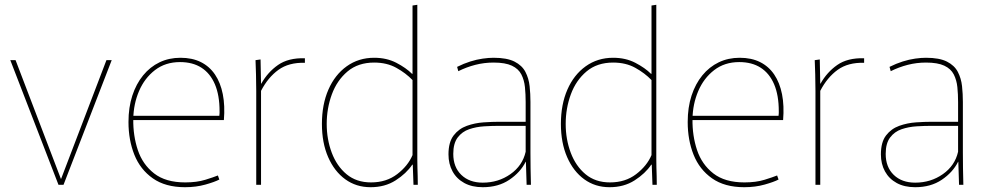

<svg xmlns="http://www.w3.org/2000/svg" viewBox="-20 -771 4117 801"><path d="M23 -520H45L234 -25H235L424 -520H446L245 0H224Z M752 10Q670 10 617.5 -27Q565 -64 540.5 -125.5Q516 -187 516 -262Q516 -323 532 -372Q548 -421 577 -456.5Q606 -492 645.5 -511Q685 -530 733 -530Q782 -530 818 -512Q854 -494 877 -460Q900 -426 909.5 -378Q919 -330 914 -270H531L536 -274Q535 -205 555 -145Q575 -85 623 -47.5Q671 -10 753 -10Q801 -10 836.5 -21Q872 -32 889 -39L895 -22Q876 -12 837 -1Q798 10 752 10ZM532 -288H895Q896 -294 896 -299.5Q896 -305 896 -307Q896 -374 876.5 -419.5Q857 -465 820.5 -488.5Q784 -512 731 -512Q670 -512 626.5 -478.5Q583 -445 560 -391Q537 -337 536 -275Z M1049 0V-392Q1049 -430 1048 -460.5Q1047 -491 1046 -520L1067 -523L1069 -422H1070Q1097 -470 1140 -500Q1183 -530 1252 -528V-509Q1185 -511 1141.5 -479.5Q1098 -448 1069 -392V0Z M1526 10Q1466 10 1420.5 -23Q1375 -56 1349 -115.5Q1323 -175 1323 -254Q1323 -335 1350 -397Q1377 -459 1426.5 -494.5Q1476 -530 1541 -530Q1593 -530 1633.5 -509Q1674 -488 1699 -463H1701V-748L1721 -751V-108Q1721 -90 1721.5 -72Q1722 -54 1722.5 -36.5Q1723 -19 1723 0H1705L1702 -84H1700Q1675 -47 1630.5 -18.5Q1586 10 1526 10ZM1528 -10Q1592 -10 1637 -44.5Q1682 -79 1701 -124V-437Q1673 -466 1633.5 -488Q1594 -510 1541 -510Q1474 -510 1430 -473Q1386 -436 1364.5 -377.5Q1343 -319 1343 -254Q1343 -190 1364 -134Q1385 -78 1426 -44Q1467 -10 1528 -10Z M1994 10Q1949 10 1917 -7.5Q1885 -25 1868 -56Q1851 -87 1851 -127Q1851 -178 1872.5 -206Q1894 -234 1927.5 -246Q1961 -258 1997.5 -260.5Q2034 -263 2064 -263H2173V-345Q2173 -378 2170 -407.5Q2167 -437 2155 -460.5Q2143 -484 2115.5 -497Q2088 -510 2039 -510Q2000 -510 1963 -500.5Q1926 -491 1892 -474L1887 -492Q1915 -506 1942 -514.5Q1969 -523 1994 -526.5Q2019 -530 2039 -530Q2095 -530 2126.5 -514Q2158 -498 2172 -471Q2186 -444 2189.5 -411.5Q2193 -379 2193 -346V-134Q2193 -106 2193.5 -69Q2194 -32 2195 0H2177L2174 -96H2173Q2151 -52 2105 -21Q2059 10 1994 10ZM1994 -9Q2059 -9 2109.5 -44.5Q2160 -80 2173 -138V-246H2061Q2033 -246 2000 -244Q1967 -242 1937.5 -232Q1908 -222 1889.5 -197.5Q1871 -173 1871 -129Q1871 -74 1904.5 -41.5Q1938 -9 1994 -9Z M2523 10Q2463 10 2417.5 -23Q2372 -56 2346 -115.5Q2320 -175 2320 -254Q2320 -335 2347 -397Q2374 -459 2423.5 -494.5Q2473 -530 2538 -530Q2590 -530 2630.5 -509Q2671 -488 2696 -463H2698V-748L2718 -751V-108Q2718 -90 2718.5 -72Q2719 -54 2719.5 -36.5Q2720 -19 2720 0H2702L2699 -84H2697Q2672 -47 2627.5 -18.5Q2583 10 2523 10ZM2525 -10Q2589 -10 2634 -44.5Q2679 -79 2698 -124V-437Q2670 -466 2630.5 -488Q2591 -510 2538 -510Q2471 -510 2427 -473Q2383 -436 2361.5 -377.5Q2340 -319 2340 -254Q2340 -190 2361 -134Q2382 -78 2423 -44Q2464 -10 2525 -10Z M3085 10Q3003 10 2950.5 -27Q2898 -64 2873.5 -125.5Q2849 -187 2849 -262Q2849 -323 2865 -372Q2881 -421 2910 -456.5Q2939 -492 2978.5 -511Q3018 -530 3066 -530Q3115 -530 3151 -512Q3187 -494 3210 -460Q3233 -426 3242.5 -378Q3252 -330 3247 -270H2864L2869 -274Q2868 -205 2888 -145Q2908 -85 2956 -47.5Q3004 -10 3086 -10Q3134 -10 3169.5 -21Q3205 -32 3222 -39L3228 -22Q3209 -12 3170 -1Q3131 10 3085 10ZM2865 -288H3228Q3229 -294 3229 -299.5Q3229 -305 3229 -307Q3229 -374 3209.5 -419.5Q3190 -465 3153.5 -488.5Q3117 -512 3064 -512Q3003 -512 2959.5 -478.5Q2916 -445 2893 -391Q2870 -337 2869 -275Z M3382 0V-392Q3382 -430 3381 -460.5Q3380 -491 3379 -520L3400 -523L3402 -422H3403Q3430 -470 3473 -500Q3516 -530 3585 -528V-509Q3518 -511 3474.5 -479.5Q3431 -448 3402 -392V0Z M3798 10Q3753 10 3721 -7.5Q3689 -25 3672 -56Q3655 -87 3655 -127Q3655 -178 3676.5 -206Q3698 -234 3731.5 -246Q3765 -258 3801.5 -260.5Q3838 -263 3868 -263H3977V-345Q3977 -378 3974 -407.5Q3971 -437 3959 -460.5Q3947 -484 3919.5 -497Q3892 -510 3843 -510Q3804 -510 3767 -500.5Q3730 -491 3696 -474L3691 -492Q3719 -506 3746 -514.5Q3773 -523 3798 -526.5Q3823 -530 3843 -530Q3899 -530 3930.5 -514Q3962 -498 3976 -471Q3990 -444 3993.5 -411.5Q3997 -379 3997 -346V-134Q3997 -106 3997.5 -69Q3998 -32 3999 0H3981L3978 -96H3977Q3955 -52 3909 -21Q3863 10 3798 10ZM3798 -9Q3863 -9 3913.5 -44.5Q3964 -80 3977 -138V-246H3865Q3837 -246 3804 -244Q3771 -242 3741.5 -232Q3712 -222 3693.5 -197.5Q3675 -173 3675 -129Q3675 -74 3708.5 -41.5Q3742 -9 3798 -9Z"/></svg>

Font: Murecho Thin
Style: Regular
Weight: 100
Designer: Neil Summerour
Foundry: Positype
Version: Version 1.010